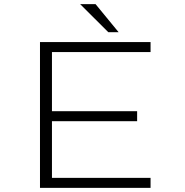

<svg xmlns="http://www.w3.org/2000/svg" viewBox="-20 -902 890 922"><path d="M549.5 -747.5H500L365 -882H439ZM703 -652H229.5V-368H638.5V-320H229.5V-48H703V0H172V-700H703Z"/></svg>

Font: League Mono Wide UltraLight
Style: Regular
Weight: 200
Width: 8
Designer: Tyler Finck
Foundry: The League of Moveable Type / Tyler Finck
Version: Version 2.210